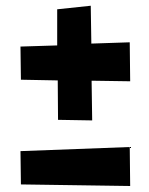

<svg xmlns="http://www.w3.org/2000/svg" viewBox="-20 -528 510 659"><path d="M178.2 -252 179.2 -116.7 296.4 -114.7 294.4 -251 426.8 -249 425.3 -382.8 293.5 -378.4 291.5 -508.3 176.3 -496.1V-372.1L50.3 -368.2L51.8 -254.4ZM426.8 110.4 425.3 -23.4 50.3 -9.3 51.8 105Z"/></svg>

Font: Luckiest Guy
Style: Regular
Weight: 400
Designer: Astigmatic (AOETI)
Foundry: Astigmatic (AOETI)
Version: Version 1.001